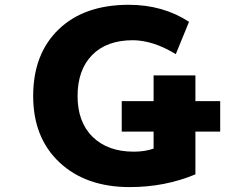

<svg xmlns="http://www.w3.org/2000/svg" viewBox="-20 -762 1040 794"><path d="M483.4 -217.8V-343.8H615.2V-450.2H788.1V-343.8H890.6V-217.8H788.1V-41Q662.1 11.7 516.6 11.7Q335 11.7 226.1 -90.3Q117.2 -192.4 117.2 -365.2Q117.2 -539.1 222.7 -640.6Q328.1 -742.2 512.7 -742.2Q653.3 -742.2 761.7 -671.9L707 -538.1Q614.3 -594.7 530.3 -595.7Q420.9 -595.7 360.8 -534.2Q300.8 -472.7 300.8 -364.7Q300.8 -256.8 363.3 -195.8Q425.8 -134.8 533.2 -134.8Q580.1 -134.8 615.2 -147.5V-217.8Z"/></svg>

Font: GenEi Gothic M Heavy
Style: Regular
Weight: 800
Designer: o_tamon (Modified); [Source Han Sans]
Ryoko NISHIZUKA  (kana & ideographs); Paul D. Hunt (Latin, Greek & Cyrillic); Wenl
Version: Version 1.1a;Original Version 1.004